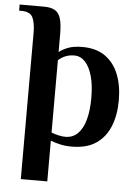

<svg xmlns="http://www.w3.org/2000/svg" viewBox="-78 -705 677 939"><g transform="rotate(5 261.0 -235.0)"><path d="M60 190V-530Q60 -575 47.5 -602.5Q35 -630 -10 -630H-20V-660H100Q135 -660 154.5 -648Q174 -636 182 -608Q190 -580 190 -530V-445Q207 -459 234.5 -469.5Q262 -480 304 -480Q372 -480 416 -449Q460 -418 482 -363Q504 -308 504 -235Q504 -163 481.5 -107.5Q459 -52 413 -21Q367 10 294 10Q262 10 236 4Q210 -2 190 -10V190ZM259 -35Q295 -35 319.5 -59Q344 -83 356.5 -128Q369 -173 369 -235Q369 -298 356.5 -342.5Q344 -387 321.5 -411Q299 -435 269 -435Q243 -435 223.5 -426.5Q204 -418 190 -405V-50Q208 -43 226 -39Q244 -35 259 -35Z"/></g></svg>

Font: El Messiri
Style: Regular
Weight: 400
Designer: Mohamed Gaber
Foundry: Kief Type Foundry
Version: Version 2.020